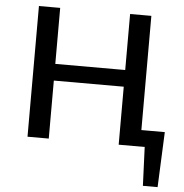

<svg xmlns="http://www.w3.org/2000/svg" viewBox="-57 -713 921 963"><g transform="rotate(5 403.0 -231.5)"><path d="M772 195H698L690 0H559V-292H207V0H100V-658H207V-376H559V-658H666V-83H784Z"/></g></svg>

Font: Ysabeau Infant Semibold
Style: Regular
Weight: 600
Designer: Christian Thalmann (Catharsis Fonts)
Version: Version 0.003